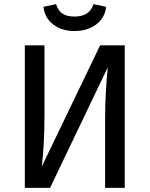

<svg xmlns="http://www.w3.org/2000/svg" viewBox="-20 -908 723 928"><path d="M583 0H488V-336Q488 -453 501 -583L222 0H100V-689H195V-353Q195 -213 182 -103L464 -689H583ZM190 -875 251 -888Q261 -856 282.5 -842Q304 -828 340 -828Q376 -828 399 -842.5Q422 -857 432 -888L493 -875Q487 -821 444.5 -789.5Q402 -758 340 -758Q279 -758 237.5 -789.5Q196 -821 190 -875Z"/></svg>

Font: Fira Sans
Style: Regular
Weight: 400
Designer: bBox Type GmbH & Carrois Corporate GbR & Edenspiekermann AG
Foundry: bBox Type GmbH & Carrois Corporate GbR & Edenspiekermann AG
Version: Version 4.301